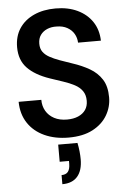

<svg xmlns="http://www.w3.org/2000/svg" viewBox="-63 -757 711 1071"><g transform="rotate(-5 292.0 -222.0)"><path d="M300 12Q224 12 165 -15Q106 -42 73 -92Q40 -142 39 -211H166Q166 -176 182 -148.5Q198 -121 228 -105Q258 -89 300 -89Q336 -89 362.5 -100.5Q389 -112 403.5 -133Q418 -154 418 -184Q418 -217 402.5 -239Q387 -261 359.5 -275.5Q332 -290 297 -301.5Q262 -313 224 -326Q142 -354 99.5 -398.5Q57 -443 57 -515Q57 -576 86 -620Q115 -664 167.5 -688Q220 -712 289 -712Q359 -712 411.5 -687Q464 -662 494 -617.5Q524 -573 526 -511H398Q397 -538 384 -560.5Q371 -583 346 -597Q321 -611 286 -611Q257 -612 233.5 -602Q210 -592 196 -572.5Q182 -553 182 -524Q182 -496 195 -478Q208 -460 231.5 -447Q255 -434 286.5 -422.5Q318 -411 357 -398Q409 -381 451.5 -356.5Q494 -332 519 -293Q544 -254 544 -192Q544 -138 516.5 -91.5Q489 -45 435 -16.5Q381 12 300 12ZM242 268V217Q267 217 278.5 202Q290 187 290 157V142H238V46H346Q351 70 353.5 94Q356 118 356 138Q356 201 327 234.5Q298 268 242 268Z"/></g></svg>

Font: DM Sans 28pt SemiBold
Style: Regular
Weight: 600
Version: Version 4.004;gftools[0.9.30]